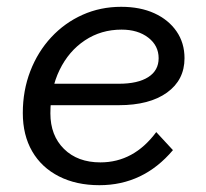

<svg xmlns="http://www.w3.org/2000/svg" viewBox="-20 -528 606 564"><path d="M113 -219V-282H329Q385 -282 415.5 -301.5Q446 -321 446 -357Q446 -394 415.5 -417.5Q385 -441 337 -441Q277 -441 229.5 -409.5Q182 -378 155 -322.5Q128 -267 128 -195Q128 -130 168 -90.5Q208 -51 275 -51Q373 -51 439 -140L488 -87Q401 16 272 16Q204 16 153 -10Q102 -36 74.5 -83.5Q47 -131 47 -196Q47 -262 69 -319Q91 -376 130.5 -418.5Q170 -461 222.5 -484.5Q275 -508 336 -508Q392 -508 433.5 -489Q475 -470 498.5 -436Q522 -402 522 -357Q522 -293 470.5 -256Q419 -219 329 -219Z"/></svg>

Font: Wix Madefor Text
Style: Italic
Weight: 400
Italic angle: -12°
Designer: Dalton Maag Ltd
Foundry: Dalton Maag Ltd
Version: Version 3.100